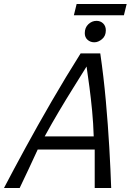

<svg xmlns="http://www.w3.org/2000/svg" viewBox="-79 -947 659 967"><path d="M-59 0Q-12 -90 49 -202Q110 -314 181 -436.5Q252 -559 327 -678H426Q443 -562 454 -439.5Q465 -317 471.5 -203.5Q478 -90 481 0H398V-194H111Q89 -145 65.5 -96Q42 -47 20 0ZM146 -260H393Q391 -326 385 -388.5Q379 -451 371.5 -508Q364 -565 357 -612Q326 -562 290 -504.5Q254 -447 217.5 -385.5Q181 -324 146 -260ZM396 -734Q376 -734 362 -746.5Q348 -759 348 -780Q348 -808 366 -825Q384 -842 407 -842Q427 -842 440.5 -829Q454 -816 454 -794Q454 -766 435 -750Q416 -734 396 -734ZM293 -870 307 -927H559L545 -870Z"/></svg>

Font: Ubuntu Sans Mono
Style: Italic
Weight: 400
Italic angle: -13.5°
Monospace: yes
Designer: Dalton Maag Ltd
Foundry: Dalton Maag Ltd
Version: Version 1.006